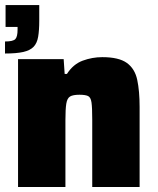

<svg xmlns="http://www.w3.org/2000/svg" viewBox="-20 -746 630 766"><path d="M52 0V-510H234L238 -451H247Q272 -490 310 -504Q348 -518 388 -518Q454 -518 486 -495Q518 -472 527.5 -427.5Q537 -383 537 -319V0H348V-269Q348 -317 345 -337.5Q342 -358 331 -363Q320 -368 297 -368Q271 -368 259.5 -361Q248 -354 244.5 -332.5Q241 -311 241 -267V0ZM0 -532.5V-580.5Q32.7 -580.5 41.4 -590.3Q50.1 -600.1 50.1 -627.7V-638.6H2.2V-725.7H136.6V-664Q136.6 -624.8 132.2 -599.3Q127.9 -573.9 114.1 -559.4Q100.2 -544.9 73 -538.7Q45.8 -532.5 0 -532.5Z"/></svg>

Font: Saira ExtraBold
Style: Regular
Weight: 800
Designer: Hector Gatti with collaboration of the Omnibus-Type team
Foundry: Omnibus-Type
Version: Version 1.100; ttfautohint (v1.8.3)